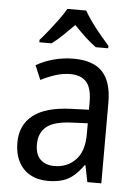

<svg xmlns="http://www.w3.org/2000/svg" viewBox="-55 -808 617 861"><g transform="rotate(5 254.0 -378.0)"><path d="M261 -546Q350 -546 391.5 -501Q433 -456 433 -364V0H370L355 -75H352Q332 -47 310 -27.5Q288 -8 259.5 1Q231 10 193 10Q147 10 113 -9Q79 -28 60.5 -64Q42 -100 42 -149Q42 -229 98.5 -273Q155 -317 269 -321L349 -324V-357Q349 -422 324.5 -449Q300 -476 253 -476Q218 -476 184.5 -465Q151 -454 120 -438L93 -502Q127 -522 170.5 -534Q214 -546 261 -546ZM281 -260Q198 -257 164 -229Q130 -201 130 -149Q130 -103 153.5 -81Q177 -59 216 -59Q274 -59 311.5 -98Q349 -137 349 -213V-263ZM298 -766Q310 -744 329.5 -717Q349 -690 371 -663.5Q393 -637 411 -617V-606H355Q331 -623 305.5 -647Q280 -671 255 -697Q229 -671 204 -647Q179 -623 156 -606H101V-617Q120 -638 141 -664.5Q162 -691 181.5 -717.5Q201 -744 213 -766Z"/></g></svg>

Font: Noto Sans Thai SemiCondensed
Style: Regular
Weight: 400
Width: 4
Designer: Monotype Design Team
Foundry: Monotype Imaging Inc.
Version: Version 2.001